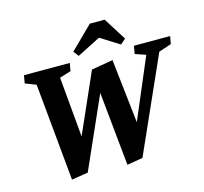

<svg xmlns="http://www.w3.org/2000/svg" viewBox="-114 -922 1126 1061"><g transform="rotate(-15 449.5 -391.5)"><path d="M170 12 117 -545 55 -569 63 -614H325L317 -569L252 -549L283 -205L434 -547L557 -568L598 -202L745 -548L684 -569L692 -614H899L891 -570L819 -546L577 -3L487 12L440 -458L465 -456L264 -3ZM383 -639 360 -669 488 -795H573L655 -665L625 -639L517 -707Z"/></g></svg>

Font: Manuale
Style: Bold Italic
Weight: 700
Italic angle: -11°
Version: Version 1.002